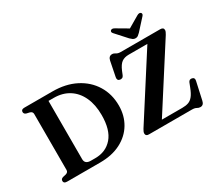

<svg xmlns="http://www.w3.org/2000/svg" viewBox="-160 -1227 1767 1573"><g transform="rotate(-30 724.0 -440.5)"><path d="M52.5 -23.5Q52.5 -43 74 -49.5L102.5 -56Q127.5 -63 127.5 -85V-615Q127.5 -637 102.5 -644L74 -650.5Q52.5 -657 52.5 -676.5Q52.5 -700 83.5 -700H349.5Q473.5 -700 566.5 -652.5Q659.5 -605 711.2 -521Q763 -437 763 -328.5Q763 -234 719 -159.8Q675 -85.5 592.8 -42.8Q510.5 0 395.5 0H83.5Q52.5 0 52.5 -23.5ZM380 -51Q480.5 -51 541.2 -121Q602 -191 602 -331.5Q602 -429 569.2 -500.2Q536.5 -571.5 475.8 -610.2Q415 -649 331.5 -649H282.5V-98Q282.5 -51 338 -51ZM1385 -637 1010 -51.5H1203.5Q1237.5 -51.5 1261.8 -60Q1286 -68.5 1305.2 -92.5Q1324.5 -116.5 1342.5 -163.5L1358 -203Q1367.5 -226.5 1392.5 -221.5Q1418 -216 1411.5 -187.5L1374.5 -19.5Q1366.5 17.5 1336 17.5Q1320 17.5 1305.8 8.8Q1291.5 0 1264.5 0H858Q828 0 828 -25Q828 -40 842 -62L1217.5 -648.5H1040.5Q1000.5 -648.5 974.5 -630Q948.5 -611.5 927.5 -561.5L913.5 -527Q907.5 -513 897.8 -509Q888 -505 877.5 -506.5Q850.5 -511 856.5 -542L884.5 -682.5Q892.5 -720.5 924 -720.5Q940 -720.5 954.8 -710.2Q969.5 -700 996 -700H1369Q1400 -700 1400 -674.5Q1400 -661 1385 -637ZM1202.5 -762Q1191 -750.5 1181.5 -743.5Q1172 -736.5 1157.5 -736.5Q1143 -736.5 1133.2 -743.5Q1123.5 -750.5 1111.5 -762L1018 -865.5Q1009 -874.5 1009.8 -882.5Q1010.5 -890.5 1015.5 -894.5Q1028.5 -905 1050.5 -892L1157 -829.5L1263.5 -892Q1285.5 -905 1299 -894.5Q1304 -890.5 1304.5 -882.5Q1305 -874.5 1296.5 -865.5Z"/></g></svg>

Font: Fraunces 9pt S000 SemiBold
Style: Regular
Weight: 600
Version: Version 1.000; ttfautohint (v1.8.3)